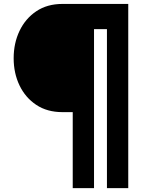

<svg xmlns="http://www.w3.org/2000/svg" viewBox="-20 -734 745 981"><path d="M635.3 227.1V-713.9H298.8Q221.2 -713.9 165.5 -676.5Q109.9 -639.2 79.8 -576.2Q49.8 -513.2 49.8 -436.5Q49.8 -359.9 79.8 -297.4Q109.9 -234.9 165.5 -198Q221.2 -161.1 298.8 -161.1H351.6V227.1H460.4V-585H526.4V227.1Z"/></svg>

Font: Estedad-FD-VF Thin
Style: Regular
Weight: 100
Designer: Amin Abedi
Version: Version 5.0